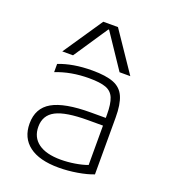

<svg xmlns="http://www.w3.org/2000/svg" viewBox="-144 -894 889 1008"><g transform="rotate(20 300.0 -390.0)"><path d="M300 10Q192 10 135 -33Q78 -76 78 -156Q78 -242 146 -281Q214 -320 361 -320H444V-339Q444 -398 431 -430Q418 -462 385.5 -474Q353 -486 292 -486Q190 -486 107 -453V-499Q145 -514 191.5 -522Q238 -530 294 -530Q370 -530 413 -513Q456 -496 474 -454.5Q492 -413 492 -340V-22Q457 -8 404 1Q351 10 300 10ZM444 -277H360Q236 -277 181.5 -248.5Q127 -220 127 -156Q127 -97 170.5 -65Q214 -33 296 -33Q334 -33 374 -39.5Q414 -46 444 -57ZM110 -570 259 -790H341L490 -570H430L302 -761H298L170 -570Z"/></g></svg>

Font: M PLUS Code Latin 60 Light
Style: Regular
Weight: 300
Width: 7
Monospace: yes
Designer: Coji Morishita
Foundry: UNDERFOREST DESIGN
Version: Version 1.005; ttfautohint (v1.8.3)